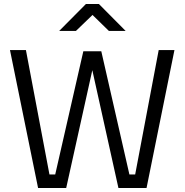

<svg xmlns="http://www.w3.org/2000/svg" viewBox="-20 -943 926 963"><path d="M30 -692H110L228 -68H257L398 -686H488L629 -68H658L776 -692H855L715 0H574L443 -591L312 0H171ZM277 -788 411 -923H476L610 -788H526L444 -868L361 -788Z"/></svg>

Font: Titillium Web[RUS by Daymarius]
Style: Regular
Weight: 400
Designer: Cyrillization by Daymarius
Foundry: Cyrillization by Daymarius
Version: Version 1.002 September 11, 2018